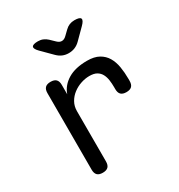

<svg xmlns="http://www.w3.org/2000/svg" viewBox="-186 -909 972 1043"><g transform="rotate(-30 300.0 -387.5)"><path d="M155 10Q132 10 121 -1Q110 -12 110 -35V-515Q110 -538 121 -549Q132 -560 155 -560Q178 -560 189 -549Q200 -538 200 -515V-456Q217 -504 263.5 -532Q310 -560 384 -560Q429 -560 457.5 -544Q486 -528 502 -501Q518 -474 524 -438Q530 -402 530 -362V-350Q530 -327 519 -316Q508 -305 485 -305Q462 -305 451 -316Q440 -327 440 -350V-362Q440 -385 437 -406.5Q434 -428 425 -445Q416 -462 399 -472Q382 -482 353 -482Q327 -482 300 -473Q273 -464 250.5 -447Q228 -430 214 -405.5Q200 -381 200 -350V-35Q200 -12 189 -1Q178 10 155 10ZM206 -785Q223 -785 237 -779Q251 -773 263 -762L291 -735Q305 -721 320 -721Q335 -721 349 -735L376 -761Q388 -773 402.5 -779Q417 -785 434 -785Q468 -785 473 -773Q478 -761 454 -737L392 -675Q377 -660 359 -652.5Q341 -645 320 -645Q299 -645 281.5 -652.5Q264 -660 249 -675L186 -738Q163 -761 168 -773Q173 -785 206 -785Z"/></g></svg>

Font: Maple Mono NF
Style: Regular
Weight: 400
Monospace: yes
Designer: subframe7536
Version: Version 7.000